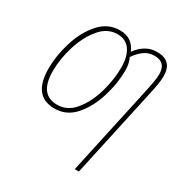

<svg xmlns="http://www.w3.org/2000/svg" viewBox="-179 -671 991 1044"><g transform="rotate(30 316.5 -148.5)"><path d="M464 240 587 -325Q594 -355 599 -385.5Q604 -416 604 -439Q604 -536 509 -536Q468 -536 436 -516Q404 -496 383 -465Q353 -537 275 -537Q200 -537 147.5 -478Q95 -419 68 -332Q41 -245 41 -163Q41 10 177 10Q252 10 303 -48Q354 -106 381 -192.5Q408 -279 408 -365Q408 -406 392 -437Q414 -470 442 -490.5Q470 -511 506 -511Q578 -511 578 -437Q578 -413 573 -386.5Q568 -360 562 -330L438 240ZM68 -163Q68 -239 93 -320Q118 -401 164 -456.5Q210 -512 273 -512Q327 -512 354 -472.5Q381 -433 381 -366Q381 -288 357.5 -207Q334 -126 289 -70.5Q244 -15 179 -15Q68 -15 68 -163Z"/></g></svg>

Font: Noto Sans Display SemiCondensed Thin
Style: Italic
Weight: 250
Width: 4
Designer: Monotype Design team
Foundry: Monotype Imaging Inc.
Version: 1.000